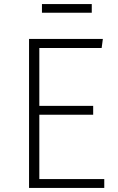

<svg xmlns="http://www.w3.org/2000/svg" viewBox="-20 -932 584 952"><path d="M435 -869V-912H188V-869ZM490 -739H124V0H497V-44H175V-363H442V-407H175V-694H484Z"/></svg>

Font: Glow Sans SC Normal Light
Style: Regular
Weight: 300
Designer: Ryoko NISHIZUKA (kana, bopomofo & ideographs); Paul D. Hunt (Latin, Greek & Cyrillic); Sandoll Communications, Soo-young
Version: Version 0.93